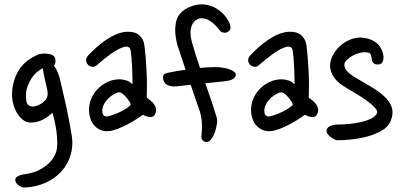

<svg xmlns="http://www.w3.org/2000/svg" viewBox="-20 -696 1807 865"><path d="M223 -401Q231 -390 238.5 -373.5Q246 -357 250 -340Q256 -313 263.5 -281.5Q271 -250 278.5 -216Q286 -182 292.5 -147Q299 -112 304 -80Q310 -36 297.5 4.5Q285 45 256 77Q227 109 184 128Q141 147 87 149Q75 148 62 137.5Q49 127 49 116Q48 105 59.5 98.5Q71 92 83 90Q104 88 126.5 81.5Q149 75 169 63Q189 51 205.5 34Q222 17 231 -6Q238 -24 238 -50.5Q238 -77 234.5 -103Q231 -129 225.5 -152.5Q220 -176 216 -188Q209 -181 198.5 -173Q188 -165 175 -158Q162 -151 146.5 -147Q131 -143 115 -144Q98 -145 83.5 -156Q69 -167 58 -184.5Q47 -202 40.5 -225Q34 -248 34 -273Q36 -333 64.5 -379.5Q93 -426 156 -452Q161 -453 169.5 -454Q178 -455 187 -454.5Q196 -454 204.5 -452Q213 -450 219 -446Q230 -438 230 -423Q230 -408 223 -401ZM97 -264Q97 -253 99 -239.5Q101 -226 112 -220Q124 -213 141.5 -218Q159 -223 174 -235Q188 -246 192.5 -259.5Q197 -273 192 -296Q187 -319 181 -344Q175 -369 173 -389Q161 -383 147.5 -372Q134 -361 123 -344.5Q112 -328 104.5 -308Q97 -288 97 -264Z M630 -495Q634 -467 636.5 -435.5Q639 -404 640.5 -372Q642 -340 642 -310Q642 -280 641 -256Q673 -234 679.5 -217Q686 -200 681 -187Q675 -169 659.5 -168.5Q644 -168 624 -179Q610 -169 592 -157.5Q574 -146 554 -135.5Q534 -125 514 -117Q494 -109 477 -106Q445 -101 419.5 -118Q394 -135 385 -169Q379 -192 382 -216.5Q385 -241 397 -263.5Q409 -286 429.5 -304Q450 -322 478 -332Q485 -335 497.5 -337Q510 -339 523.5 -338.5Q537 -338 551 -333Q565 -328 577 -316Q577 -333 576.5 -353.5Q576 -374 575 -395Q574 -416 572.5 -434.5Q571 -453 569 -466Q567 -481 557.5 -484.5Q548 -488 534 -483Q510 -475 478 -452Q446 -429 417 -403Q408 -394 396.5 -395Q385 -396 377 -404Q369 -412 368 -422.5Q367 -433 376 -445Q393 -463 414 -482Q435 -501 458 -516.5Q481 -532 505 -542Q529 -552 553 -553Q588 -554 607 -537.5Q626 -521 630 -495ZM514 -280Q501 -277 486.5 -267.5Q472 -258 460.5 -244.5Q449 -231 443.5 -214.5Q438 -198 443 -182Q445 -176 451.5 -173Q458 -170 466 -172Q490 -177 520.5 -191.5Q551 -206 569 -223Q569 -229 563 -238.5Q557 -248 549 -257.5Q541 -267 531.5 -274Q522 -281 514 -280Z M774 -307Q760 -305 741.5 -310Q723 -315 716 -335Q713 -345 715 -354.5Q717 -364 736 -368Q754 -372 774.5 -375.5Q795 -379 816 -382L779 -494Q762 -558 775 -604Q788 -650 849 -670Q874 -678 898.5 -676Q923 -674 945 -663Q967 -652 985 -634Q1003 -616 1014 -592Q1018 -581 1018.5 -572.5Q1019 -564 1012 -557Q1002 -547 990 -548.5Q978 -550 974 -555Q965 -566 954.5 -577.5Q944 -589 932.5 -597.5Q921 -606 908 -610.5Q895 -615 880 -613Q873 -612 863.5 -606Q854 -600 847 -587.5Q840 -575 838.5 -555Q837 -535 845 -505Q852 -480 861 -451Q870 -422 881 -390Q929 -395 969 -393Q991 -391 1010 -385Q1029 -379 1041 -367Q1044 -357 1040 -350.5Q1036 -344 1028.5 -339.5Q1021 -335 1011.5 -333Q1002 -331 993 -330Q973 -328 951 -325.5Q929 -323 905 -321Q921 -276 934.5 -235.5Q948 -195 956 -168Q960 -153 957 -136Q954 -119 949 -103Q941 -80 929 -66Q917 -52 903 -57Q892 -62 889 -70Q886 -78 888 -92Q890 -108 890 -124Q890 -140 888.5 -153.5Q887 -167 884.5 -177.5Q882 -188 881 -192L839 -314Q823 -312 807 -310.5Q791 -309 774 -307Z M1360 -495Q1364 -467 1366.5 -435.5Q1369 -404 1370.5 -372Q1372 -340 1372 -310Q1372 -280 1371 -256Q1403 -234 1409.5 -217Q1416 -200 1411 -187Q1405 -169 1389.5 -168.5Q1374 -168 1354 -179Q1340 -169 1322 -157.5Q1304 -146 1284 -135.5Q1264 -125 1244 -117Q1224 -109 1207 -106Q1175 -101 1149.5 -118Q1124 -135 1115 -169Q1109 -192 1112 -216.5Q1115 -241 1127 -263.5Q1139 -286 1159.5 -304Q1180 -322 1208 -332Q1215 -335 1227.5 -337Q1240 -339 1253.5 -338.5Q1267 -338 1281 -333Q1295 -328 1307 -316Q1307 -333 1306.5 -353.5Q1306 -374 1305 -395Q1304 -416 1302.5 -434.5Q1301 -453 1299 -466Q1297 -481 1287.5 -484.5Q1278 -488 1264 -483Q1240 -475 1208 -452Q1176 -429 1147 -403Q1138 -394 1126.5 -395Q1115 -396 1107 -404Q1099 -412 1098 -422.5Q1097 -433 1106 -445Q1123 -463 1144 -482Q1165 -501 1188 -516.5Q1211 -532 1235 -542Q1259 -552 1283 -553Q1318 -554 1337 -537.5Q1356 -521 1360 -495ZM1244 -280Q1231 -277 1216.5 -267.5Q1202 -258 1190.5 -244.5Q1179 -231 1173.5 -214.5Q1168 -198 1173 -182Q1175 -176 1181.5 -173Q1188 -170 1196 -172Q1220 -177 1250.5 -191.5Q1281 -206 1299 -223Q1299 -229 1293 -238.5Q1287 -248 1279 -257.5Q1271 -267 1261.5 -274Q1252 -281 1244 -280Z M1656 -424Q1654 -435 1652 -445Q1650 -455 1642 -458Q1625 -463 1606 -459Q1587 -455 1571 -446.5Q1555 -438 1544 -427.5Q1533 -417 1532 -409Q1529 -394 1540 -380Q1551 -366 1572 -352Q1607 -331 1645 -309Q1683 -287 1709 -264Q1735 -241 1744.5 -213.5Q1754 -186 1740 -151Q1729 -124 1699 -107Q1669 -90 1633 -80.5Q1597 -71 1561 -67.5Q1525 -64 1500 -64Q1494 -64 1485.5 -68.5Q1477 -73 1469.5 -79Q1462 -85 1456.5 -91.5Q1451 -98 1451 -103Q1451 -121 1467 -128Q1483 -135 1500 -135Q1524 -135 1551.5 -137.5Q1579 -140 1604 -145.5Q1629 -151 1649 -160Q1669 -169 1677 -183Q1684 -195 1668.5 -211.5Q1653 -228 1627.5 -246Q1602 -264 1572.5 -281Q1543 -298 1522 -312Q1501 -326 1486 -345.5Q1471 -365 1467 -394Q1466 -420 1478 -444Q1490 -468 1509.5 -486.5Q1529 -505 1554 -516Q1579 -527 1604 -527Q1647 -525 1675 -503.5Q1703 -482 1708 -440Q1708 -426 1703.5 -417Q1699 -408 1688 -406Q1674 -404 1665.5 -409.5Q1657 -415 1656 -424Z"/></svg>

Font: Nanum Pen
Style: Regular
Weight: 400
Designer: Doo-yul Kwak; Hyunghwan Choi; Nicolas Noh;
Foundry: NHN Corporation
Version: Version 1.10